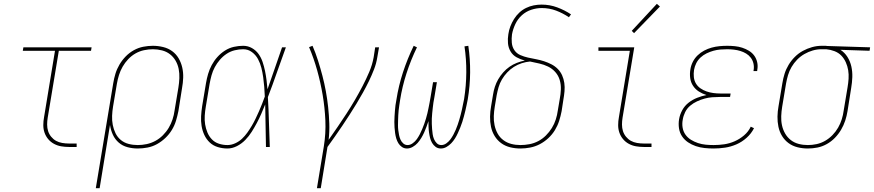

<svg xmlns="http://www.w3.org/2000/svg" viewBox="-20 -767 4561 1002"><path d="M340 0Q319 0 299 -3.5Q279 -7 261.5 -16.5Q244 -26 231.5 -41Q219 -56 212.5 -74.5Q206 -93 206 -114Q206 -135 210 -156L267 -502H99L102 -520H458L455 -502H287L229 -153Q226 -135 226 -117Q226 -99 231 -83Q236 -67 247 -53.5Q258 -40 272.5 -32Q287 -24 304.5 -21Q322 -18 340 -18H380V0Z M480 215 571 -333Q575 -358 582.5 -382.5Q590 -407 603.5 -430Q617 -453 636 -472.5Q655 -492 678.5 -505Q702 -518 727.5 -523Q753 -528 778 -528Q805 -528 831.5 -521.5Q858 -515 878.5 -500Q899 -485 912 -463Q925 -441 931 -415Q937 -389 936 -361.5Q935 -334 930 -307L911 -187Q906 -162 898.5 -137Q891 -112 877 -89Q863 -66 843 -47Q823 -28 799.5 -15Q776 -2 750 3Q724 8 699 8Q671 8 645 1Q619 -6 599.5 -23Q580 -40 569 -64Q558 -88 554 -115L500 215ZM699 -10Q722 -10 745.5 -15Q769 -20 790.5 -31.5Q812 -43 830 -61Q848 -79 860.5 -100Q873 -121 880.5 -144Q888 -167 891 -190L911 -310Q915 -334 916 -359Q917 -384 912.5 -407Q908 -430 896.5 -450Q885 -470 867 -484Q849 -498 825.5 -504Q802 -510 778 -510Q755 -510 731.5 -505Q708 -500 687 -488Q666 -476 649 -458Q632 -440 620 -419Q608 -398 601 -375.5Q594 -353 590 -330L570 -211Q566 -187 565 -162.5Q564 -138 568.5 -115Q573 -92 583 -71.5Q593 -51 610.5 -36.5Q628 -22 651 -16Q674 -10 699 -10Z M1167 8Q1141 8 1116.5 0.5Q1092 -7 1074.5 -23.5Q1057 -40 1046.5 -62.5Q1036 -85 1032 -110Q1028 -135 1029.5 -161Q1031 -187 1035 -213L1055 -333Q1059 -357 1066 -381Q1073 -405 1085 -427.5Q1097 -450 1114.5 -469.5Q1132 -489 1154 -503Q1176 -517 1200.5 -522.5Q1225 -528 1249 -528Q1274 -528 1295 -516Q1316 -504 1329.5 -485Q1343 -466 1350.5 -443.5Q1358 -421 1363 -397Q1368 -373 1371 -349Q1374 -325 1376 -301Q1395 -355 1414 -410Q1433 -465 1452 -520H1472Q1448 -455 1425.5 -390Q1403 -325 1378 -260Q1382 -195 1383.5 -130Q1385 -65 1388 0H1368Q1367 -55 1366 -110.5Q1365 -166 1364 -222Q1354 -197 1343.5 -173Q1333 -149 1320.5 -125.5Q1308 -102 1293.5 -79Q1279 -56 1260 -36.5Q1241 -17 1216.5 -4.5Q1192 8 1167 8ZM1167 -10Q1187 -10 1207 -19Q1227 -28 1242.5 -42.5Q1258 -57 1270.5 -74.5Q1283 -92 1294 -110.5Q1305 -129 1314 -148Q1323 -167 1331.5 -186Q1340 -205 1347.5 -224.5Q1355 -244 1362 -263Q1361 -289 1359 -314Q1357 -339 1353.5 -364Q1350 -389 1344 -413Q1338 -437 1326.5 -458.5Q1315 -480 1295 -495Q1275 -510 1249 -510Q1227 -510 1204.5 -504.5Q1182 -499 1162.5 -486Q1143 -473 1127.5 -455Q1112 -437 1101 -416.5Q1090 -396 1084 -374Q1078 -352 1074 -330L1054 -210Q1050 -187 1048.5 -163.5Q1047 -140 1050.5 -118Q1054 -96 1062.5 -75.5Q1071 -55 1086 -39.5Q1101 -24 1122.5 -17Q1144 -10 1167 -10Z M1634 215 1670 -3Q1681 -71 1678 -138.5Q1675 -206 1664 -271Q1653 -336 1635.5 -399Q1618 -462 1593 -521L1611 -528Q1627 -491 1639.5 -451.5Q1652 -412 1662.5 -372Q1673 -332 1680.5 -291Q1688 -250 1692.5 -208Q1697 -166 1698.5 -123Q1700 -80 1695 -37Q1719 -71 1742.5 -105.5Q1766 -140 1788.5 -174.5Q1811 -209 1832 -245Q1853 -281 1872 -317.5Q1891 -354 1907 -391.5Q1923 -429 1930 -468L1938 -520H1958L1949 -468Q1944 -436 1932 -405Q1920 -374 1905.5 -344Q1891 -314 1874.5 -284.5Q1858 -255 1840.5 -226Q1823 -197 1804.5 -168.5Q1786 -140 1767 -111.5Q1748 -83 1728.5 -55.5Q1709 -28 1689 0L1654 215Z M2281 8Q2265 8 2253.5 -0.5Q2242 -9 2235 -21Q2228 -33 2224.5 -47Q2221 -61 2219 -75.5Q2217 -90 2216.5 -105Q2216 -120 2216 -135Q2211 -120 2205.5 -105Q2200 -90 2193.5 -75.5Q2187 -61 2178.5 -47Q2170 -33 2159.5 -21Q2149 -9 2134 -0.5Q2119 8 2104 8Q2089 8 2077.5 0Q2066 -8 2059 -19.5Q2052 -31 2048 -44.5Q2044 -58 2042 -72.5Q2040 -87 2039 -101.5Q2038 -116 2038 -130.5Q2038 -145 2039 -159.5Q2040 -174 2041 -189Q2042 -204 2044 -218.5Q2046 -233 2049 -248Q2060 -319 2083 -389.5Q2106 -460 2139 -528L2156 -520Q2124 -454 2101.5 -384.5Q2079 -315 2068 -245Q2066 -232 2064 -218.5Q2062 -205 2060.5 -192Q2059 -179 2058.5 -166Q2058 -153 2057.5 -139.5Q2057 -126 2057 -113Q2057 -100 2058.5 -87.5Q2060 -75 2062.5 -62.5Q2065 -50 2070 -38.5Q2075 -27 2084.5 -18.5Q2094 -10 2107 -10Q2121 -10 2134 -19.5Q2147 -29 2155.5 -41Q2164 -53 2171 -66.5Q2178 -80 2183.5 -93.5Q2189 -107 2194 -120.5Q2199 -134 2203 -148Q2207 -162 2210.5 -176Q2214 -190 2216.5 -204Q2219 -218 2222 -232Q2225 -246 2227 -260L2240 -338H2260L2247 -260Q2244 -246 2242 -232Q2240 -218 2238.5 -204Q2237 -190 2235.5 -176Q2234 -162 2233.5 -148Q2233 -134 2233.5 -120.5Q2234 -107 2235 -93.5Q2236 -80 2238 -66.5Q2240 -53 2245 -41Q2250 -29 2259.5 -19.5Q2269 -10 2283 -10Q2283 -10 2283 -10Q2283 -10 2283 -10Q2297 -10 2309.5 -19Q2322 -28 2330.5 -39.5Q2339 -51 2346 -64Q2353 -77 2358.5 -90Q2364 -103 2368.5 -116Q2373 -129 2377 -142.5Q2381 -156 2384.5 -169.5Q2388 -183 2391 -196.5Q2394 -210 2396.5 -223.5Q2399 -237 2402 -250Q2413 -320 2413.5 -389.5Q2414 -459 2404 -525L2424 -528Q2434 -460 2433.5 -389.5Q2433 -319 2421 -248Q2418 -233 2415 -218.5Q2412 -204 2408.5 -189Q2405 -174 2401 -159.5Q2397 -145 2392.5 -130.5Q2388 -116 2382 -101.5Q2376 -87 2369.5 -72.5Q2363 -58 2354.5 -44.5Q2346 -31 2335 -19.5Q2324 -8 2310 0Q2296 8 2281 8Z M2696 8Q2668 8 2642 1.5Q2616 -5 2595.5 -20Q2575 -35 2561.5 -57Q2548 -79 2542.5 -105Q2537 -131 2537.5 -158.5Q2538 -186 2543 -213L2553 -273Q2556 -293 2562.5 -313.5Q2569 -334 2580 -353Q2591 -372 2606 -389Q2621 -406 2639 -418.5Q2657 -431 2677.5 -439Q2698 -447 2719 -451Q2696 -457 2676 -468Q2656 -479 2644.5 -498.5Q2633 -518 2631 -541.5Q2629 -565 2633 -589Q2636 -610 2643.5 -629.5Q2651 -649 2662.5 -667.5Q2674 -686 2690 -701Q2706 -716 2725.5 -725.5Q2745 -735 2765.5 -739Q2786 -743 2806 -743Q2849 -743 2888 -728.5Q2927 -714 2960 -692L2949 -677Q2918 -698 2882.5 -711.5Q2847 -725 2807 -725Q2780 -725 2752.5 -716Q2725 -707 2703.5 -687.5Q2682 -668 2669.5 -641.5Q2657 -615 2652 -588Q2649 -566 2651 -544Q2653 -522 2664.5 -505Q2676 -488 2695.5 -479.5Q2715 -471 2735.5 -466.5Q2756 -462 2777.5 -458Q2799 -454 2819 -447.5Q2839 -441 2857.5 -431.5Q2876 -422 2890.5 -407.5Q2905 -393 2913.5 -374Q2922 -355 2925 -334Q2928 -313 2926 -290.5Q2924 -268 2920 -246L2911 -187Q2906 -161 2898 -136Q2890 -111 2876 -88Q2862 -65 2841.5 -46Q2821 -27 2797 -14.5Q2773 -2 2747 3Q2721 8 2696 8ZM2696 -10Q2719 -10 2743 -14.5Q2767 -19 2789 -30.5Q2811 -42 2829 -60Q2847 -78 2860 -99Q2873 -120 2880.5 -143.5Q2888 -167 2891 -190L2901 -249Q2906 -275 2907 -300.5Q2908 -326 2901 -349.5Q2894 -373 2878 -391Q2862 -409 2840.5 -419.5Q2819 -430 2794.5 -435.5Q2770 -441 2746 -446Q2724 -444 2702.5 -437Q2681 -430 2662 -418Q2643 -406 2627 -389Q2611 -372 2599.5 -352.5Q2588 -333 2582 -312Q2576 -291 2572 -270L2562 -210Q2558 -186 2557 -161.5Q2556 -137 2561 -113.5Q2566 -90 2577 -70Q2588 -50 2606.5 -36Q2625 -22 2648 -16Q2671 -10 2696 -10Z M3340 0Q3319 0 3299 -3.5Q3279 -7 3261.5 -16.5Q3244 -26 3231.5 -41Q3219 -56 3212.5 -74.5Q3206 -93 3206 -114Q3206 -135 3210 -156L3267 -502H3103V-520H3290L3229 -153Q3226 -135 3226 -117Q3226 -99 3231 -83Q3236 -67 3247 -53.5Q3258 -40 3272.5 -32Q3287 -24 3304.5 -21Q3322 -18 3340 -18H3380V0ZM3289 -594 3277 -606 3408 -747 3424 -733Z M3704 8Q3680 8 3656.5 5.5Q3633 3 3611 -4.5Q3589 -12 3570.5 -24.5Q3552 -37 3539.5 -55.5Q3527 -74 3523.5 -97.5Q3520 -121 3524 -145Q3528 -169 3540.5 -192Q3553 -215 3573.5 -231Q3594 -247 3618 -256.5Q3642 -266 3667 -271Q3645 -278 3627 -289.5Q3609 -301 3597 -319Q3585 -337 3582 -359.5Q3579 -382 3583 -405Q3586 -425 3595.5 -444Q3605 -463 3620.5 -478Q3636 -493 3655 -503Q3674 -513 3694 -518.5Q3714 -524 3734.5 -526Q3755 -528 3775 -528Q3795 -528 3815 -526Q3835 -524 3853.5 -518Q3872 -512 3888.5 -502Q3905 -492 3916 -477Q3927 -462 3931.5 -442.5Q3936 -423 3932 -402Q3932 -401 3932 -399.5Q3932 -398 3931 -396H3912Q3912 -397 3912.5 -398.5Q3913 -400 3913 -401Q3916 -419 3912 -436Q3908 -453 3898 -466Q3888 -479 3874 -487.5Q3860 -496 3843.5 -501Q3827 -506 3809.5 -508Q3792 -510 3775 -510Q3757 -510 3739 -508.5Q3721 -507 3703 -502Q3685 -497 3667.5 -488.5Q3650 -480 3636 -467Q3622 -454 3613.5 -437Q3605 -420 3602 -402Q3599 -383 3601 -364.5Q3603 -346 3612 -331Q3621 -316 3635.5 -306Q3650 -296 3667 -290Q3684 -284 3702.5 -281.5Q3721 -279 3740 -279H3793L3790 -261H3737Q3717 -261 3697 -259.5Q3677 -258 3657 -252.5Q3637 -247 3617.5 -238Q3598 -229 3581.5 -215Q3565 -201 3555.5 -181.5Q3546 -162 3543 -142Q3539 -121 3542.5 -100.5Q3546 -80 3557.5 -64Q3569 -48 3586 -37.5Q3603 -27 3622.5 -20.5Q3642 -14 3662.5 -12Q3683 -10 3704 -10Q3732 -10 3759.5 -14Q3787 -18 3813.5 -29.5Q3840 -41 3863 -60.5Q3886 -80 3898 -106L3915 -98Q3901 -70 3876.5 -48Q3852 -26 3823 -13.5Q3794 -1 3764 3.5Q3734 8 3704 8Z M4196 8Q4168 8 4142 1.5Q4116 -5 4095.5 -20Q4075 -35 4061.5 -57Q4048 -79 4042.5 -105Q4037 -131 4037.5 -158.5Q4038 -186 4043 -213L4063 -333Q4067 -358 4074.5 -382Q4082 -406 4095.5 -428.5Q4109 -451 4128 -470Q4147 -489 4170 -501.5Q4193 -514 4218 -521Q4243 -528 4268 -528Q4271 -528 4274.5 -528Q4278 -528 4281 -528Q4285 -528 4289 -528Q4293 -528 4297 -527L4521 -520L4518 -502L4366 -507Q4388 -493 4402.5 -470Q4417 -447 4423 -420Q4429 -393 4428 -364.5Q4427 -336 4422 -307L4403 -187Q4399 -162 4391 -137.5Q4383 -113 4369.5 -90Q4356 -67 4337 -47.5Q4318 -28 4294.5 -15Q4271 -2 4246 3Q4221 8 4196 8ZM4196 -10Q4219 -10 4242 -15Q4265 -20 4286 -32Q4307 -44 4324.5 -62Q4342 -80 4354 -101Q4366 -122 4373 -144.5Q4380 -167 4383 -190L4403 -310Q4407 -333 4408.5 -356Q4410 -379 4406.5 -400.5Q4403 -422 4394 -442Q4385 -462 4370.5 -477Q4356 -492 4335 -500Q4314 -508 4292 -510H4278Q4275 -510 4272 -510Q4269 -510 4266 -510Q4244 -510 4221.5 -503.5Q4199 -497 4178 -485Q4157 -473 4140 -455.5Q4123 -438 4111 -417.5Q4099 -397 4092.5 -375Q4086 -353 4082 -330L4062 -210Q4058 -186 4057 -161Q4056 -136 4061 -113Q4066 -90 4077.5 -70Q4089 -50 4107 -36Q4125 -22 4148 -16Q4171 -10 4196 -10Z"/></svg>

Font: Iosevka SS04 Thin
Style: Italic
Weight: 100
Italic angle: -9°
Monospace: yes
Designer: Belleve Invis
Foundry: Belleve Invis
Version: Version 19.0.0; ttfautohint (v1.8.4)